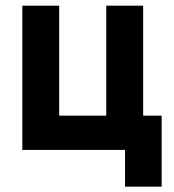

<svg xmlns="http://www.w3.org/2000/svg" viewBox="-20 -538 626 689"><path d="M361.3 0V-517.6H493.7V0ZM90.3 0V-123H525.9V0ZM60.1 0V-517.6H192.4V0ZM428.7 131.8V-123H560.1V131.8Z"/></svg>

Font: Cascadia Mono PL
Style: Regular
Weight: 400
Monospace: yes
Designer: Aaron Bell
Foundry: Saja Typeworks
Version: Version 2102.003